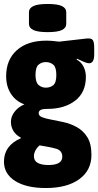

<svg xmlns="http://www.w3.org/2000/svg" viewBox="-25 -736 495 968"><path d="M206 212Q108 212 51.5 176.5Q-5 141 -5 79Q-5 -2 80 -39V-42Q55 -55 42.5 -76Q30 -97 30 -122Q30 -148 48 -172Q66 -196 98 -210Q55 -225 30.5 -262.5Q6 -300 6 -352Q6 -435 60 -483Q114 -531 208 -531Q225 -531 241 -529.5Q257 -528 273 -526L413 -542Q435 -544 442.5 -534.5Q450 -525 450 -493V-462Q450 -417 424 -417Q415 -417 399.5 -423.5Q384 -430 363 -440L361 -436Q385 -423 396.5 -399.5Q408 -376 408 -349Q408 -270 354 -228.5Q300 -187 215 -187Q189 -187 179.5 -181.5Q170 -176 170 -165Q170 -152 187.5 -145Q205 -138 233 -133Q261 -128 292 -121Q330 -113 362.5 -95Q395 -77 415.5 -44Q436 -11 436 45Q436 123 374.5 167.5Q313 212 206 212ZM206 -294Q228 -294 243.5 -306.5Q259 -319 259 -358Q259 -397 243.5 -410Q228 -423 206 -423Q185 -423 169.5 -410Q154 -397 154 -358Q154 -321 169.5 -307.5Q185 -294 206 -294ZM219 96Q289 96 289 54Q289 23 258.5 14Q228 5 175 -3Q162 7 154 22Q146 37 146 51Q146 75 165.5 85.5Q185 96 219 96ZM215 -574Q166 -574 143.5 -584.5Q121 -595 121 -616V-674Q121 -695 143.5 -705.5Q166 -716 215 -716Q265 -716 287 -705.5Q309 -695 309 -674V-616Q309 -595 287 -584.5Q265 -574 215 -574Z"/></svg>

Font: Asap Condensed Black
Style: Regular
Weight: 900
Width: 3
Designer: Pablo Cosgaya
Foundry: Omnibus-Type
Version: Version 3.001; ttfautohint (v1.8.4.7-5d5b)